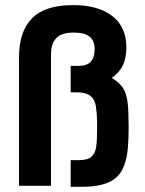

<svg xmlns="http://www.w3.org/2000/svg" viewBox="-20 -720 563 744"><path d="M253.9 -99.6H286.1Q320.3 -99.6 334 -112.3Q349.6 -127 352.5 -150.4Q354.5 -163.1 355.5 -183.1Q356.4 -203.1 356.4 -230.5Q356.4 -256.8 355 -276.4Q353.5 -295.9 351.6 -308.6Q346.7 -335.9 330.1 -348.6Q311.5 -362.3 277.3 -362.3H253.9V-464.8H285.2Q317.4 -464.8 332 -481.4Q346.7 -498 346.7 -529.3Q346.7 -562.5 327.1 -578.1Q307.6 -593.8 264.6 -593.8Q219.7 -593.8 199.2 -573.2Q177.7 -551.8 177.7 -508.8V0H53.7V-498Q53.7 -597.7 103.5 -648.4Q153.3 -700.2 263.7 -700.2Q361.3 -700.2 416 -657.2Q469.7 -615.2 469.7 -535.2Q469.7 -496.1 456.1 -466.8Q442.4 -438.5 413.1 -418Q440.4 -402.3 456.1 -379.9Q469.7 -359.4 474.6 -322.3Q476.6 -304.7 477.5 -281.2Q478.5 -257.8 478.5 -227.5Q478.5 -182.6 475.6 -148.4Q472.7 -114.3 464.8 -89.8Q450.2 -40 411.1 -18.6Q371.1 3.9 294.9 3.9H253.9Z"/></svg>

Font: DINish
Style: Bold
Weight: 700
Designer: Bert Driehuis
Foundry: Playbeing
Version: Version 3.008; git-95204e4c-release